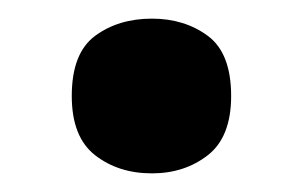

<svg xmlns="http://www.w3.org/2000/svg" viewBox="-20 -173 325 206"><path d="M57 -70Q57 -116 82 -134.5Q107 -153 143 -153Q178 -153 203 -134.5Q228 -116 228 -70Q228 -26 203 -6.5Q178 13 143 13Q107 13 82 -6.5Q57 -26 57 -70Z"/></svg>

Font: Noto Sans Cham
Style: Bold
Weight: 700
Version: Version 2.002